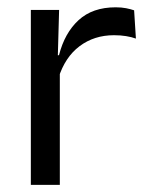

<svg xmlns="http://www.w3.org/2000/svg" viewBox="-20 -516 413 536"><path d="M143.2 -298.3 124.7 -360.9 144.7 -361.9Q160.4 -424 199.4 -459.8Q238.4 -495.6 302.9 -495.6Q319.2 -495.6 331.9 -493.1Q344.6 -490.6 354.4 -487.2L359.4 -408.3Q347.2 -412.7 331.8 -415.2Q316.4 -417.7 298.2 -417.7Q243 -417.7 202.2 -387.1Q161.5 -356.6 143.2 -298.3ZM66.1 0V-488.2H145L141 -344L147 -338V0Z"/></svg>

Font: Anek Tamil Medium
Style: Regular
Weight: 500
Designer: Aadarsh Rajan (Tamil), Yesha Goshar (Latin)
Foundry: Ek Type
Version: Version 1.003